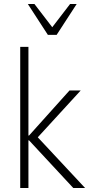

<svg xmlns="http://www.w3.org/2000/svg" viewBox="-20 -939 448 959"><path d="M81 0V-705H122V-262H125L327 -487H383L153 -236L154 -269L405 0H346L125 -238H122V0ZM219 -765 119 -919H152L241 -803L330 -919H363L263 -765Z"/></svg>

Font: Nunito Sans 10pt Condensed ExtraLight
Style: Regular
Weight: 250
Width: 3
Designer: Vernon Adams
Foundry: Vernon Adams
Version: Version 3.101;gftools[0.9.27]